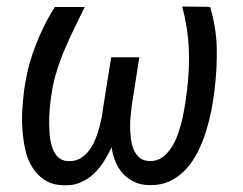

<svg xmlns="http://www.w3.org/2000/svg" viewBox="-20 -549 735 580"><path d="M235.8 -527.8H145.5C120.6 -488.3 100.6 -447.3 85 -404.8C68.8 -362.3 58.1 -317.4 52.2 -271C50.3 -254.9 48.8 -236.8 47.4 -216.8C45.9 -196.8 46.4 -176.8 47.9 -156.2C49.3 -135.3 52.2 -115.2 56.6 -95.7C61 -75.7 68.4 -58.1 78.1 -43C87.4 -27.3 100.1 -14.6 115.7 -4.9C130.9 4.9 149.9 10.3 172.9 10.7C191.4 11.2 208 8.8 222.7 2.4C237.3 -3.9 250.5 -12.2 262.2 -22.9C273.4 -33.7 283.7 -45.9 293 -60.1C301.8 -74.2 310.1 -88.9 317.4 -104C319.3 -88.4 323.2 -73.7 329.1 -60.1C334.5 -46.4 342.3 -34.7 351.6 -24.4C360.8 -14.2 372.6 -5.9 385.7 0.5C398.9 6.8 413.6 9.8 430.2 10.3C454.1 10.7 475.1 6.8 493.7 -2C511.7 -10.7 527.8 -22.9 542 -38.1C555.7 -53.2 567.4 -70.3 577.6 -90.3C587.4 -110.4 595.7 -130.9 602.5 -152.3C608.9 -173.3 614.3 -194.8 618.7 -216.3C622.6 -237.8 625.5 -257.8 627.9 -275.9C633.3 -318.4 635.7 -360.8 634.8 -403.3C633.8 -445.8 627 -487.3 614.7 -528.3L530.3 -529.3C541.5 -487.8 548.3 -446.3 550.3 -403.8C552.2 -361.3 550.3 -318.4 544.9 -275.9L540 -239.7C537.6 -225.1 535.2 -210 531.7 -193.8C528.3 -177.7 523.4 -161.6 518.1 -146C512.7 -129.9 505.9 -115.7 498 -103.5C489.7 -90.8 480.5 -80.6 469.7 -73.2C458.5 -65.4 445.8 -62 431.2 -62.5C418.9 -63 408.7 -66.4 401.4 -72.8C394 -79.1 388.2 -86.9 383.8 -97.2C379.4 -106.9 377 -118.2 375.5 -130.4C374 -142.6 373 -154.8 373 -167C373 -179.2 373.5 -190.4 375 -201.7C376 -212.9 377 -222.2 377.9 -229.5L400.9 -376H315.9L292.5 -229.5L287.6 -196.8C285.2 -184.6 282.2 -171.9 278.8 -159.7C275.4 -147 271 -134.8 265.6 -122.6C260.3 -110.4 253.4 -100.1 246.1 -90.8C238.3 -81.5 229.5 -74.2 219.2 -68.8C209 -63.5 196.8 -61.5 183.1 -62.5C170.4 -63.5 160.2 -68.4 152.8 -76.7C145.5 -85 139.6 -95.7 136.2 -108.9C132.3 -122.1 129.9 -136.2 129.4 -151.9C128.4 -167.5 128.4 -183.1 128.9 -198.2C129.4 -213.4 130.9 -227.1 132.3 -240.2C133.8 -253.4 135.3 -263.7 136.7 -271C140.1 -293.9 145.5 -316.4 152.8 -338.4C159.7 -360.4 167.5 -381.8 176.8 -402.8C185.5 -423.8 195.3 -444.8 205.6 -465.8C215.8 -486.8 225.6 -507.3 235.8 -527.8Z"/></svg>

Font: Roboto Condensed
Style: Italic
Weight: 400
Designer: Google
Version: Version 1.000;PS 001.000;hotconv 1.0.88;makeotf.lib2.5.64775